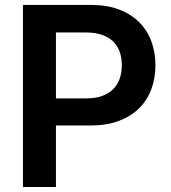

<svg xmlns="http://www.w3.org/2000/svg" viewBox="-20 -747 683 767"><path d="M71.7 -727.3H344.5Q407.3 -727.3 455.1 -709.2Q502.8 -691.1 535.3 -658.9Q567.8 -626.8 584.3 -582.7Q600.9 -538.7 600.9 -486.5Q600.9 -433.9 584.2 -389.7Q567.5 -345.5 534.8 -313.6Q502.1 -281.6 453.8 -263.7Q405.5 -245.7 342.7 -245.7H203.5V0H71.7ZM324.9 -354Q361.9 -354 388.5 -363.8Q415.1 -373.6 432.5 -391.2Q449.9 -408.7 458.3 -433.1Q466.6 -457.4 466.6 -486.5Q466.6 -515.6 458.3 -539.6Q449.9 -563.6 432.5 -580.8Q415.1 -598 388.1 -607.6Q361.2 -617.2 324.2 -617.2H203.5V-354Z"/></svg>

Font: Interop SemBd
Style: Regular
Weight: 600
Designer: Rasmus Andersson, Google, Jang Haemin
Foundry: jhaemin
Version: Version 1.008